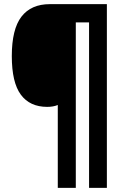

<svg xmlns="http://www.w3.org/2000/svg" viewBox="-20 -780 590 927"><path d="M496 127H410V-672H346V127H259V-273Q237 -264 208 -264Q124 -264 80.5 -323Q37 -382 37 -509Q37 -639 83.5 -699.5Q130 -760 221 -760H496Z"/></svg>

Font: Noto Sans Myanmar Condensed Black
Style: Regular
Weight: 900
Width: 3
Designer: Monotype Design Team
Foundry: Monotype Imaging Inc.
Version: Version 2.107; ttfautohint (v1.8.4.7-5d5b)